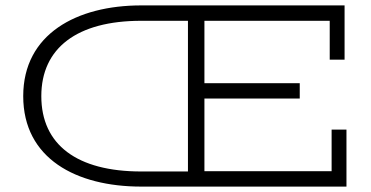

<svg xmlns="http://www.w3.org/2000/svg" viewBox="-20 -691 1373 711"><path d="M1256 -470V-671H503C264 -671 66 -565 66 -335C66 -104 262 0 503 0H1263V-211H1208V-57H737V-326H1090V-383H737V-614H1201V-470ZM133 -335C133 -513 265 -614 503 -614H676V-56H503C265 -56 133 -155 133 -335Z"/></svg>

Font: Stint Ultra Expanded
Style: Regular
Weight: 400
Width: 7
Designer: Astigmatic (AOETI)
Foundry: Astigmatic (AOETI)
Version: Version 1.000